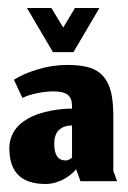

<svg xmlns="http://www.w3.org/2000/svg" viewBox="-20 -452 319 479"><path d="M112 -322H163.3L228 -432H167L137.7 -383.3L108.3 -432H47.3ZM170 -29.7 180.7 0H272L262.7 -26V-161.7Q262.7 -198.3 257 -222.2Q251.3 -246 237.8 -261.5Q224.3 -277 202.7 -283.5Q181 -290 147.7 -290Q110 -290 73.7 -278.8Q37.3 -267.7 14.7 -253L36 -207.7Q48.7 -214.3 71 -219.2Q93.3 -224 114 -224Q138 -224 148.8 -215.7Q159.7 -207.3 159.7 -187V-181Q148.3 -181 136 -180Q123.7 -179 108 -176Q92.3 -173 78.2 -168.5Q64 -164 50 -156.2Q36 -148.3 26 -138.3Q16 -128.3 9.7 -113.8Q3.3 -99.3 3.3 -82Q3.3 7 93.3 7Q106.7 7 119.3 3.2Q132 -0.7 140.8 -6Q149.7 -11.3 156.5 -16.7Q163.3 -22 166.7 -26ZM143.7 -51.7Q115.3 -51.7 115.3 -93.3Q115.3 -116.7 127.3 -127.8Q139.3 -139 159.7 -139V-59Q159.7 -59 157.7 -57.2Q155.7 -55.3 151.8 -53.5Q148 -51.7 143.7 -51.7Z"/></svg>

Font: Jomhuria
Style: Regular
Weight: 400
Designer: Arabic design by Kourosh Beigpour, Latin design by Eben Sorkin, engineering by Lasse Fister and Khaled Hosney
Version: Version 1.0010